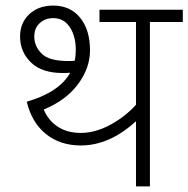

<svg xmlns="http://www.w3.org/2000/svg" viewBox="-20 -669 676 689"><path d="M636 -590H518V0H468V-234Q373 -147 270 -147Q196 -147 145 -188Q94 -229 76 -304Q193 -338 232 -408Q222 -407 205 -407Q130 -407 91 -445Q52 -483 52 -538Q52 -587 85 -618Q118 -649 171 -649Q232 -649 267.5 -605.5Q303 -562 303 -488Q303 -425 260 -367Q217 -309 137 -276Q153 -237 187 -214.5Q221 -192 270 -192Q321 -192 374.5 -220.5Q428 -249 468 -293V-590H337V-634H636ZM225 -450Q240 -450 248 -451Q252 -468 252 -490Q252 -539 230.5 -571.5Q209 -604 171 -604Q142 -604 122.5 -586Q103 -568 103 -538Q103 -503 129.5 -476.5Q156 -450 225 -450Z"/></svg>

Font: Martel Sans ExtraLight
Style: Regular
Weight: 275
Designer: Dan Reynolds and Mathieu Réguer
Foundry: Dan Reynolds and Mathieu Réguer
Version: Version 1.002; ttfautohint (v1.1) -l 5 -r 5 -G 72 -x 0 -D la